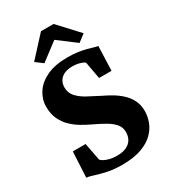

<svg xmlns="http://www.w3.org/2000/svg" viewBox="-234 -1093 1076 1216"><g transform="rotate(-30 304.0 -485.0)"><path d="M292 11Q230.5 11 183.2 0.5Q136 -10 103.2 -20.8Q70.5 -31.5 52.5 -33L62 -219.5H155.5L180 -91.5Q187 -83 202 -75Q217 -67 239.8 -61.2Q262.5 -55.5 291.5 -55.5Q334 -55.5 361.2 -68.5Q388.5 -81.5 401.8 -104.8Q415 -128 415 -158Q415 -192.5 394 -217.5Q373 -242.5 335.2 -264.2Q297.5 -286 246 -310Q217.5 -323.5 184.5 -343Q151.5 -362.5 122.5 -390.5Q93.5 -418.5 75.2 -457.2Q57 -496 57 -548Q57 -601.5 87 -648.2Q117 -695 177.5 -723.8Q238 -752.5 329.5 -752.5Q373 -752.5 406.5 -747.5Q440 -742.5 465 -735.8Q490 -729 507.5 -723.5Q525 -718 536 -717L529.5 -539H438.5L416 -663Q412 -668.5 399.8 -674Q387.5 -679.5 369.5 -683.5Q351.5 -687.5 328.5 -687.5Q289.5 -687.5 265.2 -674.8Q241 -662 229.8 -641.8Q218.5 -621.5 218.5 -597Q218.5 -557 243.2 -529Q268 -501 308.8 -478.8Q349.5 -456.5 396.5 -433Q426.5 -419 459.5 -399.8Q492.5 -380.5 521 -354.5Q549.5 -328.5 567.2 -294Q585 -259.5 585 -213.5Q585 -175 570.2 -135.2Q555.5 -95.5 522 -62.5Q488.5 -29.5 432 -9.2Q375.5 11 292 11ZM185.5 -793 133 -832.5 268 -979.5H360L495.5 -833.5L442.5 -793L314 -890Z"/></g></svg>

Font: Merriweather 24pt Black
Style: Regular
Weight: 900
Designer: Eben Sorkin
Foundry: Eben Sorkin
Version: Version 2.100